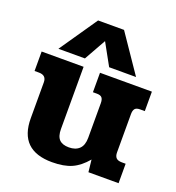

<svg xmlns="http://www.w3.org/2000/svg" viewBox="-133 -825 866 946"><g transform="rotate(20 300.0 -352.0)"><path d="M220 -719H356L491 -521H350L287 -635L223 -521H84ZM73 -153V-341Q73 -378 34 -378H11V-480H231V-154Q231 -116 247.5 -99Q264 -82 298 -82Q333 -82 352.5 -101Q372 -120 372 -159V-341Q372 -360 364.5 -369Q357 -378 338 -378H317V-480H589V-378H564Q545 -378 537.5 -369Q530 -360 530 -341V-140Q530 -121 539 -111.5Q548 -102 569 -102H589V0H431L424 -64Q388 -21 347.5 -3Q307 15 245 15Q73 15 73 -153Z"/></g></svg>

Font: Pridi SemiBold
Style: Regular
Weight: 600
Designer: Katatrad Team
Foundry: CadsonDemak
Version: Version 1.001